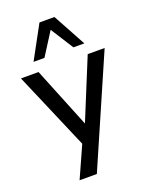

<svg xmlns="http://www.w3.org/2000/svg" viewBox="-170 -841 860 1108"><g transform="rotate(-20 260.0 -287.5)"><path d="M121 180 217 -34V9L4 -488H112L276 -83H248L414 -488H518L227 180ZM105 -553 215 -755H307L417 -553H350L261 -693L172 -553Z"/></g></svg>

Font: Nunito Sans 12pt ExtraLight 12pt SemiBold
Style: Regular
Weight: 600
Version: Version 3.101;gftools[0.9.27]